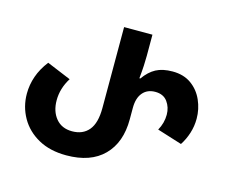

<svg xmlns="http://www.w3.org/2000/svg" viewBox="-102 -853 1181 1001"><g transform="rotate(15 489.0 -352.0)"><path d="M331 10Q243 10 180 -25Q117 -60 83.5 -119Q50 -178 50 -248Q50 -296 66 -342Q82 -388 116 -432L246 -378Q209 -319 209 -255Q209 -195 240.5 -157Q272 -119 328 -119Q386 -119 418 -157.5Q450 -196 450 -277V-714H603V-599Q603 -576 601.5 -547Q600 -518 596 -477H601Q630 -518 665.5 -537Q701 -556 755 -556Q815 -556 856 -526.5Q897 -497 918 -449.5Q939 -402 939 -350Q939 -310 927 -272Q915 -234 894 -202L760 -244Q783 -285 783 -330Q783 -370 761 -400Q739 -430 695 -430Q652 -430 627.5 -401Q603 -372 603 -319V-257Q603 -132 532.5 -61Q462 10 331 10Z"/></g></svg>

Font: Noto Sans Georgian Bold
Style: Regular
Weight: 700
Designer: Monotype Design Team, Akaki Razmadze
Foundry: Google LLC
Version: Version 2.005; ttfautohint (v1.8.4.7-5d5b)